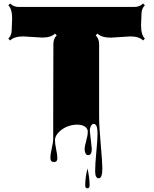

<svg xmlns="http://www.w3.org/2000/svg" viewBox="-20 -690 854 1066"><path d="M44.9 -523.9 47.4 -586.4Q47.4 -640.1 26.4 -660.6L36.1 -670.4Q55.7 -651.4 84.5 -651.4H725.6Q755.4 -651.4 774.4 -670.4L784.2 -660.6Q765.6 -642.1 765.6 -611.8L763.2 -549.3Q763.2 -496.6 784.2 -475.6L774.4 -465.3Q752.4 -487.8 703.1 -487.8L595.2 -481Q543.9 -481 521.5 -503.4L511.2 -493.7Q530.3 -475.1 530.3 -444.8V-39.6Q530.3 11.2 539.3 111.8Q548.3 212.4 548.3 244.1Q548.3 299.8 528.3 299.8Q508.3 299.8 508.3 260.3Q508.3 220.7 514.9 153.1Q521.5 85.4 521.5 51.3Q521.5 -2 500.5 -2Q490.2 -2 484.4 10.3Q478.5 22.5 478.5 34.2L489.7 136.2Q489.7 171.4 469.7 171.4Q459.5 171.4 454.6 161.1Q449.7 150.9 449.7 137.2Q449.7 123.5 458.5 92.5Q467.3 61.5 467.3 42Q467.3 22.5 450.4 12.2Q433.6 2 408 2Q382.3 2 354.7 12.2Q327.1 22.5 306.2 44.2Q285.2 65.9 285.2 87.2Q285.2 108.4 291.7 138.7Q298.3 168.9 298.3 189.2Q298.3 209.5 280.3 209.5Q259.8 209.5 259.8 187.7Q259.8 166 267.6 132.8Q275.4 99.6 275.4 83V-43.9Q276.4 -311.5 276.4 -444.8Q276.4 -475.6 294.9 -493.7L285.2 -503.4Q263.7 -481.4 213.9 -481.4L108.9 -487.8Q58.6 -487.8 36.1 -465.3L26.4 -475.6Q44.9 -494.1 44.9 -523.9ZM465.8 245.1Q477.5 298.8 477.5 338.4Q477.5 355.5 465.3 355.5Q453.1 355.5 453.1 339.8Q453.1 295.9 465.8 245.1Z"/></svg>

Font: Nosifer
Style: Regular
Weight: 400
Version: Version 001.002